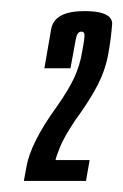

<svg xmlns="http://www.w3.org/2000/svg" viewBox="-20 -701 222 346"><path d="M23 -375 28 -402Q31.5 -422 45 -449Q58.5 -476 82.5 -509Q104.5 -540.5 114.2 -562Q124 -583.5 128 -607.5Q133 -634 132.2 -639Q131.5 -644 126.5 -644Q119 -644 116.5 -629.8Q114 -615.5 107 -578H60Q66.5 -616 72.2 -648.5Q78 -681 132 -681Q173.5 -681 180.5 -665.5Q182.5 -661.5 182 -656.5Q180 -631.5 175.5 -606Q170.5 -576.5 156.5 -548.8Q142.5 -521 115 -483.5Q95.5 -454 88.5 -436.8Q81.5 -419.5 80 -412.5H141.5L135 -375Z"/></svg>

Font: Anybody UltraCondensed Medium
Style: Italic
Weight: 500
Width: 1
Italic angle: -10°
Designer: Tyler Finck
Foundry: Etcetera Type Company
Version: Version 1.010; ttfautohint (v1.8.3) -l 8 -r 50 -G 200 -x 14 